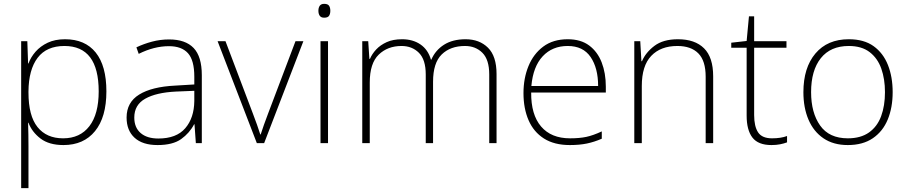

<svg xmlns="http://www.w3.org/2000/svg" viewBox="-20 -744 4719 998"><path d="M318 -540Q422 -540 477.5 -471Q533 -402 533 -269Q533 -135 474 -62.5Q415 10 310 10Q235 10 190.5 -24Q146 -58 128 -106H126Q127 -76 127.5 -44.5Q128 -13 128 16V234H90V-530H122L126 -414H128Q140 -447 165 -475.5Q190 -504 228 -522Q266 -540 318 -540ZM315 -505Q222 -505 175.5 -443.5Q129 -382 128 -269V-263Q128 -142 175 -83.5Q222 -25 308 -25Q396 -25 444.5 -88Q493 -151 493 -269Q493 -505 315 -505Z M859 -539Q944 -539 986.5 -494.5Q1029 -450 1029 -353V0H998L991 -98H989Q965 -52 921.5 -21Q878 10 799 10Q721 10 679.5 -28Q638 -66 638 -133Q638 -212 703.5 -252.5Q769 -293 890 -299L990 -305V-345Q990 -431 957 -467.5Q924 -504 858 -504Q781 -504 701 -464L689 -498Q727 -516 770 -527.5Q813 -539 859 -539ZM894 -268Q792 -263 735 -231Q678 -199 678 -133Q678 -81 711 -52.5Q744 -24 803 -24Q897 -24 943 -77.5Q989 -131 990 -219V-272Z M1315 0 1111 -530H1152L1294 -155Q1307 -122 1316 -95.5Q1325 -69 1333 -45H1335Q1343 -69 1352 -95.5Q1361 -122 1374 -155L1516 -530H1557L1353 0Z M1665 -724Q1684 -724 1690.5 -714Q1697 -704 1697 -688Q1697 -672 1690.5 -662Q1684 -652 1665 -652Q1649 -652 1642 -662Q1635 -672 1635 -688Q1635 -704 1642 -714Q1649 -724 1665 -724ZM1685 -530V0H1646V-530Z M2400 -540Q2472 -540 2516.5 -496Q2561 -452 2561 -359V0H2523V-357Q2523 -434 2487.5 -469.5Q2452 -505 2397 -505Q2321 -505 2276 -461Q2231 -417 2231 -319V0H2193V-357Q2193 -434 2157.5 -469.5Q2122 -505 2067 -505Q1995 -505 1948.5 -460Q1902 -415 1902 -315V0H1863V-530H1894L1900 -438H1903Q1914 -464 1935.5 -487Q1957 -510 1990 -525Q2023 -540 2070 -540Q2126 -540 2165.5 -513Q2205 -486 2220 -434H2222Q2243 -483 2288 -511.5Q2333 -540 2400 -540Z M2931 -540Q2999 -540 3042.5 -507.5Q3086 -475 3107.5 -419.5Q3129 -364 3129 -294V-263H2741Q2740 -148 2792.5 -86.5Q2845 -25 2943 -25Q2992 -25 3027.5 -32.5Q3063 -40 3108 -61V-23Q3069 -6 3030.5 2Q2992 10 2942 10Q2861 10 2807.5 -24Q2754 -58 2727.5 -119Q2701 -180 2701 -260Q2701 -337 2727 -400.5Q2753 -464 2804 -502Q2855 -540 2931 -540ZM2931 -505Q2851 -505 2801 -451.5Q2751 -398 2742 -297H3089Q3089 -390 3050 -447.5Q3011 -505 2931 -505Z M3504 -540Q3592 -540 3639.5 -493Q3687 -446 3687 -347V0H3648V-345Q3648 -428 3610 -466.5Q3572 -505 3501 -505Q3414 -505 3365 -453.5Q3316 -402 3316 -297V0H3277V-530H3308L3314 -426H3317Q3336 -471 3381.5 -505.5Q3427 -540 3504 -540Z M3993 -25Q4016 -25 4035.5 -28Q4055 -31 4071 -37V-4Q4055 2 4035 6Q4015 10 3990 10Q3921 10 3891 -29Q3861 -68 3861 -143V-496H3781V-522L3861 -531L3873 -659H3900V-530H4068V-496H3900V-146Q3900 -87 3920.5 -56Q3941 -25 3993 -25Z M4620 -265Q4620 -185 4594.5 -123Q4569 -61 4517 -25.5Q4465 10 4387 10Q4312 10 4260.5 -25Q4209 -60 4182.5 -122Q4156 -184 4156 -265Q4156 -392 4218.5 -466Q4281 -540 4392 -540Q4471 -540 4521 -504Q4571 -468 4595.5 -406Q4620 -344 4620 -265ZM4196 -265Q4196 -158 4243 -91.5Q4290 -25 4387 -25Q4454 -25 4497 -55.5Q4540 -86 4560 -140Q4580 -194 4580 -265Q4580 -333 4561 -387Q4542 -441 4500.5 -473Q4459 -505 4392 -505Q4297 -505 4246.5 -441.5Q4196 -378 4196 -265Z"/></svg>

Font: Noto Sans Gujarati UI ExtraLight
Style: Regular
Weight: 200
Designer: Jelle Bosma - Monotype Design Team, Universal Thirst
Foundry: Monotype Imaging Inc.
Version: Version 2.106; ttfautohint (v1.8.4.7-5d5b)